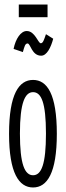

<svg xmlns="http://www.w3.org/2000/svg" viewBox="-20 -820 290 848"><path d="M63 -744H190V-800H63ZM183 -669C174 -643 170 -629 160 -629C148 -629 135 -683 98 -683C72 -683 49 -649 40 -604L81 -590C88 -615 91 -628 102 -628C115 -628 120 -574 162 -574C187 -574 205 -611 215 -649ZM126 8C188 8 231 -55 231 -229C231 -405 188 -467 126 -467C64 -467 20 -405 20 -229C20 -55 64 8 126 8ZM126 -46C89 -46 68 -95 68 -230C68 -368 91 -413 126 -413C162 -413 183 -368 183 -230C183 -95 163 -46 126 -46Z"/></svg>

Font: Inconsolata UltraCondensed Thin
Style: Regular
Weight: 100
Width: 1
Monospace: yes
Designer: Raph Levien, Cyreal, Brenton Simpson
Foundry: Raph Levien, Cyreal, Google
Version: Version 3.100